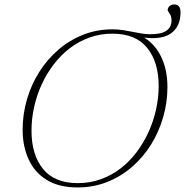

<svg xmlns="http://www.w3.org/2000/svg" viewBox="-20 -814 814 844"><path d="M118.5 -239Q118.5 -134 169 -71.5Q219.5 -9 322 -9Q375.5 -9 422.8 -26Q470 -43 509.5 -73.2Q549 -103.5 580 -144.5Q611 -185.5 632.8 -233.2Q654.5 -281 666 -332.5Q677.5 -384 677.5 -436Q677.5 -541 627 -603.5Q576.5 -666 474 -666Q420.5 -666 373.2 -649Q326 -632 286.5 -601.8Q247 -571.5 215.8 -530.5Q184.5 -489.5 162.8 -441.8Q141 -394 129.8 -342.5Q118.5 -291 118.5 -239ZM716 -431.5Q716 -363.5 697.2 -298.8Q678.5 -234 643.8 -178.2Q609 -122.5 560.2 -80.2Q511.5 -38 451 -14Q390.5 10 321.5 10Q239 10 185.5 -23Q132 -56 105.8 -113.5Q79.5 -171 79.5 -243.5Q79.5 -311.5 98.2 -376.2Q117 -441 152 -496.8Q187 -552.5 235.8 -594.8Q284.5 -637 344.8 -661Q405 -685 474 -685Q498 -685 519.8 -681.8Q541.5 -678.5 562 -674.2Q582.5 -670 602 -666.8Q621.5 -663.5 640.5 -663.5Q690.5 -663.5 712.2 -679.5Q734 -695.5 734 -724Q734 -742 725.5 -754.5Q717 -767 717 -769Q717 -779 725 -786.8Q733 -794.5 746 -794.5Q757.5 -794.5 765.5 -787Q773.5 -779.5 773.5 -759Q773.5 -696.5 730.5 -666.5Q687.5 -636.5 596.5 -651V-658Q654 -630.5 685 -571.2Q716 -512 716 -431.5Z"/></svg>

Font: Newsreader 24pt ExtraLight
Style: Italic
Weight: 250
Italic angle: -17°
Designer: Hugues Gentile
Foundry: Production Type
Version: Version 1.003